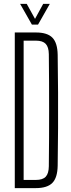

<svg xmlns="http://www.w3.org/2000/svg" viewBox="-20 -967 367 987"><path d="M56 0V-800H165Q223.5 -800 249.5 -773.2Q275.5 -746.5 276.5 -685Q278 -583.5 278.5 -491.8Q279 -400 278.5 -308.5Q278 -217 276.5 -115.5Q275.5 -53.5 249.2 -26.8Q223 0 164 0ZM101.5 -42H164Q199.5 -42 215 -58.5Q230.5 -75 231 -112Q232 -184 232.2 -256Q232.5 -328 232.5 -400Q232.5 -472 232.2 -544.2Q232 -616.5 231 -688.5Q230.5 -725 215 -741.5Q199.5 -758 165 -758H101.5ZM144 -840.5 83.5 -947H117.5L160 -870L202 -947H236L175.5 -840.5Z"/></svg>

Font: Big Shoulders Display Thin Light
Style: Regular
Weight: 300
Version: Version 2.002